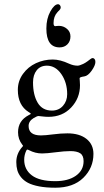

<svg xmlns="http://www.w3.org/2000/svg" viewBox="-20 -711 496 914"><path d="M269 -675.8Q269 -672.4 267.3 -668.9Q265.6 -665.5 263.4 -663.3Q261.2 -661.1 257.8 -657.7Q254.4 -654.3 252.9 -652.3Q234.9 -632.8 234.9 -600.6Q234.9 -586.4 243.2 -586.4Q243.7 -586.4 248.8 -587.2Q253.9 -587.9 260.7 -587.9Q282.2 -587.9 298.8 -573.7Q315.4 -559.6 315.4 -537.6Q315.4 -514.6 301 -500Q286.6 -485.4 263.7 -485.4Q200.7 -485.4 200.7 -575.2Q200.7 -622.1 219.7 -656.5Q238.8 -690.9 256.8 -690.9Q261.2 -690.9 265.1 -686.5Q269 -682.1 269 -675.8ZM64.9 -283.2Q64.9 -325.2 89.1 -358.9Q113.3 -392.6 151.1 -410.2Q189 -427.7 231 -427.7Q266.1 -427.7 309.1 -407.7Q329.6 -398.4 349.1 -398.4Q358.4 -398.4 376 -406.7Q386.2 -411.6 395.8 -418.7Q405.3 -425.8 411.1 -430.2Q417 -434.6 420.9 -434.6Q426.3 -434.6 430.2 -429.9Q434.1 -425.3 434.1 -416Q434.1 -399.9 416.5 -374.8Q398.9 -349.6 380.9 -347.2Q358.9 -344.2 358.9 -338.4Q358.9 -335.9 359.9 -324.5Q360.8 -313 360.8 -305.7Q360.8 -243.7 318.8 -199.2Q276.9 -154.8 210.9 -154.8Q196.3 -154.8 181.6 -156.7Q167 -158.7 163.1 -158.7Q156.7 -158.7 140.1 -148.9Q116.2 -134.3 116.2 -111.3Q116.2 -66.4 174.8 -66.4Q194.8 -66.4 232.2 -71.3Q269.5 -76.2 300.8 -76.2Q358.4 -76.2 391.6 -49.8Q424.8 -23.4 424.8 21.5Q424.8 88.4 376.7 135.5Q328.6 182.6 243.2 182.6Q199.2 182.6 166.3 176.3Q133.3 169.9 113 159.2Q92.8 148.4 80.1 132.6Q67.4 116.7 62.5 99.4Q57.6 82 57.6 60.5Q57.6 19.5 86.9 -12.7Q89.8 -15.6 89.8 -17.1L85.9 -22.5Q65.9 -47.9 65.9 -81.5Q65.9 -136.2 116.2 -162.6Q127 -168 127 -169.4Q127 -170.9 116.2 -177.7Q64.9 -210 64.9 -283.2ZM227.1 -184.6Q259.8 -184.6 279.8 -207.3Q299.8 -230 299.8 -262.7Q299.8 -317.9 272 -358.2Q244.1 -398.4 203.1 -398.4Q172.4 -398.4 154.8 -376.5Q137.2 -354.5 137.2 -318.8Q137.2 -259.3 159.4 -221.9Q181.6 -184.6 227.1 -184.6ZM95.2 49.3Q95.2 96.2 131.6 123.8Q168 151.4 243.2 151.4Q304.7 151.4 341.3 125.5Q377.9 99.6 377.9 56.2Q377.9 29.3 362.1 18.8Q346.2 8.3 314.9 8.3Q287.1 8.3 244.6 13.9Q202.1 19.5 180.2 19.5Q147.9 19.5 118.2 3.9Q112.8 1 109.9 1Q107.4 1 105 6.3Q95.2 26.9 95.2 49.3Z"/></svg>

Font: Cooper*
Style: Regular
Weight: 400
Designer: Owen Earl
Foundry: indestructible type*
Version: Version 0.001